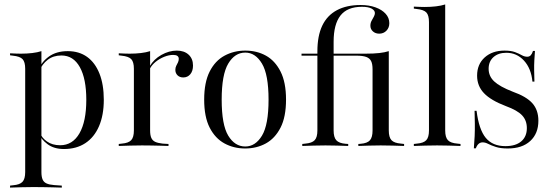

<svg xmlns="http://www.w3.org/2000/svg" viewBox="-20 -653 2478 859"><path d="M129 183.9Q100.8 183.9 76.2 184.7Q51.6 185.5 25 186.3V177.4L38.7 175.8Q68.5 173.4 80.6 160.5Q92.7 147.6 92.7 116.9V-206.5H165.3V116.9Q165.3 137.9 170.6 150Q175.8 162.1 188.3 167.7Q200.8 173.4 221.8 175L256.5 177.4V186.3Q235.5 185.5 214.9 185.1Q194.4 184.7 173.4 184.3Q152.4 183.9 129 183.9ZM283.1 -424.2Q333.9 -424.2 369.8 -398.4Q405.6 -372.6 425 -323.8Q444.4 -275 444.4 -206.5Q444.4 -137.9 423 -88.3Q401.6 -38.7 361.7 -12.5Q321.8 13.7 266.1 13.7Q221 13.7 191.9 -8.5Q162.9 -30.6 157.3 -52.4L160.5 -57.3Q166.1 -37.1 189.9 -20.2Q213.7 -3.2 249.2 -3.2Q304.8 -3.2 335.5 -56.5Q366.1 -109.7 366.1 -206.5Q366.1 -300.8 337.1 -352.8Q308.1 -404.8 254.8 -404.8Q218.5 -404.8 193.5 -385.5Q168.5 -366.1 156.5 -336.3L153.2 -341.1Q165.3 -375.8 198.8 -400Q232.3 -424.2 283.1 -424.2ZM92.7 -206.5V-345.2Q92.7 -375.8 81 -388.3Q69.4 -400.8 37.1 -404L25 -405.6V-414.5Q41.9 -413.7 52.8 -413.3Q63.7 -412.9 74.2 -412.9Q100.8 -412.9 124.2 -415.7Q147.6 -418.5 165.3 -424.2V-414.5V-206.5Z M615.3 -2.4Q587.1 -2.4 562.5 -1.6Q537.9 -0.8 511.3 0V-8.9L525 -10.5Q554.8 -12.9 566.9 -25.8Q579 -38.7 579 -69.4V-206.5H651.6V-69.4Q651.6 -48.4 656.9 -36.3Q662.1 -24.2 674.2 -18.5Q686.3 -12.9 707.3 -10.5L733.9 -8.9V0Q713.7 -0.8 694.8 -1.2Q675.8 -1.6 656.5 -2Q637.1 -2.4 615.3 -2.4ZM579 -206.5V-345.2Q579 -375.8 567.3 -388.3Q555.6 -400.8 523.4 -404L511.3 -405.6V-414.5Q528.2 -413.7 539.1 -413.3Q550 -412.9 560.5 -412.9Q587.1 -412.9 610.5 -415.7Q633.9 -418.5 651.6 -424.2V-414.5V-206.5ZM800 -306.5Q783.9 -306.5 774.2 -316.1Q764.5 -325.8 764.5 -340.3Q764.5 -350.8 768.5 -358.5Q772.6 -366.1 776.2 -373.8Q779.8 -381.5 779.8 -389.5Q779.8 -407.3 754.8 -407.3Q735.5 -407.3 714.5 -398.8Q693.5 -390.3 676.6 -376.6Q659.7 -362.9 650.8 -346L650 -356.5Q667.7 -387.9 702 -407.3Q736.3 -426.6 771 -426.6Q804 -426.6 823.8 -408.5Q843.5 -390.3 843.5 -359.7Q843.5 -335.5 831.5 -321Q819.4 -306.5 800 -306.5Z M1076.6 11.3Q1025.8 11.3 984.3 -11.3Q942.7 -33.9 918.1 -81.9Q893.5 -129.8 893.5 -207.3Q893.5 -284.7 918.1 -333.1Q942.7 -381.5 984.7 -404Q1026.6 -426.6 1077.4 -426.6Q1129 -426.6 1169.8 -404Q1210.5 -381.5 1235.1 -333.1Q1259.7 -284.7 1259.7 -207.3Q1259.7 -129.8 1235.1 -81.9Q1210.5 -33.9 1169.4 -11.3Q1128.2 11.3 1076.6 11.3ZM1077.4 2.4Q1122.6 2.4 1152 -46Q1181.5 -94.4 1181.5 -207.3Q1181.5 -319.4 1152 -368.5Q1122.6 -417.7 1077.4 -417.7Q1030.6 -417.7 1001.2 -368.5Q971.8 -319.4 971.8 -207.3Q971.8 -94.4 1001.2 -46Q1030.6 2.4 1077.4 2.4Z M1436.3 -2.4Q1408.1 -2.4 1383.5 -1.6Q1358.9 -0.8 1332.3 0V-8.9L1346 -10.5Q1375.8 -12.9 1387.9 -25.8Q1400 -38.7 1400 -69.4V-206.5H1472.6V-69.4Q1472.6 -38.7 1484.7 -25.4Q1496.8 -12.1 1526.6 -9.7L1537.9 -8.9V0Q1512.1 -0.8 1487.9 -1.6Q1463.7 -2.4 1436.3 -2.4ZM1400 -206.5V-423.4Q1400 -492.7 1421.8 -538.3Q1443.5 -583.9 1487.1 -607.3Q1530.6 -630.6 1593.5 -630.6Q1630.6 -630.6 1659.7 -620.2Q1688.7 -609.7 1705.2 -591.5Q1721.8 -573.4 1721.8 -549.2Q1721.8 -529 1708.9 -515.7Q1696 -502.4 1676.6 -502.4Q1659.7 -502.4 1648.4 -512.5Q1637.1 -522.6 1637.1 -537.9Q1637.1 -550 1642.3 -559.7Q1647.6 -569.4 1652.4 -578.2Q1657.3 -587.1 1657.3 -594.4Q1657.3 -606.5 1642.7 -614.5Q1628.2 -622.6 1599.2 -622.6Q1533.9 -622.6 1503.2 -583.5Q1472.6 -544.4 1472.6 -466.1V-206.5ZM1683.1 -2.4Q1656.5 -2.4 1632.7 -1.6Q1608.9 -0.8 1583.1 0V-8.9L1593.5 -9.7Q1623.4 -12.1 1635.1 -25.4Q1646.8 -38.7 1646.8 -69.4V-206.5H1719.4V-69.4Q1719.4 -38.7 1731.5 -25.8Q1743.5 -12.9 1774.2 -10.5L1787.9 -8.9V0Q1761.3 -0.8 1736.3 -1.6Q1711.3 -2.4 1683.1 -2.4ZM1646.8 -206.5V-342.7Q1646.8 -366.9 1640.3 -379.8Q1633.9 -392.7 1618.1 -398.4Q1602.4 -404 1574.2 -404L1614.5 -412.9Q1652.4 -412.9 1677 -415.7Q1701.6 -418.5 1719.4 -424.2V-206.5ZM1329 -404V-412.9H1630.6V-404Z M1935.5 -2.4Q1907.3 -2.4 1882.7 -1.6Q1858.1 -0.8 1831.5 0V-8.9L1845.2 -10.5Q1875 -12.9 1887.1 -25.8Q1899.2 -38.7 1899.2 -69.4V-206.5H1971.8V-69.4Q1971.8 -38.7 1983.9 -25.8Q1996 -12.9 2026.6 -10.5L2040.3 -8.9V0Q2013.7 -0.8 1988.7 -1.6Q1963.7 -2.4 1935.5 -2.4ZM1899.2 -206.5V-554Q1899.2 -584.7 1887.5 -597.2Q1875.8 -609.7 1843.5 -612.9L1831.5 -614.5V-623.4Q1848.4 -622.6 1859.3 -622.2Q1870.2 -621.8 1880.6 -621.8Q1907.3 -621.8 1930.6 -624.6Q1954 -627.4 1971.8 -633.1V-623.4V-206.5Z M2251.6 11.3Q2219.4 11.3 2198.4 4.4Q2177.4 -2.4 2164.1 -9.3Q2150.8 -16.1 2139.5 -16.1Q2118.5 -16.1 2108.9 10.5H2100Q2102.4 -16.1 2103.6 -44Q2104.8 -71.8 2104.4 -100.4Q2104 -129 2103.2 -157.3H2112.1Q2122.6 -73.4 2153.2 -36.3Q2183.9 0.8 2241.1 0.8Q2287.1 0.8 2312.1 -20.6Q2337.1 -41.9 2337.1 -79.8Q2337.1 -114.5 2315.7 -137.1Q2294.4 -159.7 2243.5 -178.2Q2175.8 -204 2145.2 -236.3Q2114.5 -268.5 2114.5 -314.5Q2114.5 -365.3 2148.4 -396Q2182.3 -426.6 2237.1 -426.6Q2266.1 -426.6 2284.3 -419.8Q2302.4 -412.9 2314.5 -406Q2326.6 -399.2 2338.7 -399.2Q2348.4 -399.2 2354.4 -405.6Q2360.5 -412.1 2364.5 -425H2373.4Q2371.8 -404.8 2370.6 -383.1Q2369.4 -361.3 2369.8 -337.9Q2370.2 -314.5 2371 -287.9H2362.1Q2356.5 -346.8 2324.2 -381.9Q2291.9 -416.9 2245.2 -416.9Q2209.7 -416.9 2187.9 -397.6Q2166.1 -378.2 2166.1 -345.2Q2166.1 -312.1 2191.1 -288.7Q2216.1 -265.3 2274.2 -242.7Q2335.5 -221 2362.1 -190.7Q2388.7 -160.5 2388.7 -112.9Q2388.7 -55.6 2352.4 -22.2Q2316.1 11.3 2251.6 11.3Z"/></svg>

Font: Playfair 144pt SemiCondensed Light
Style: Regular
Weight: 300
Width: 4
Designer: Claus Eggers Sørensen
Foundry: Claus Eggers Sørensen
Version: Version 2.203